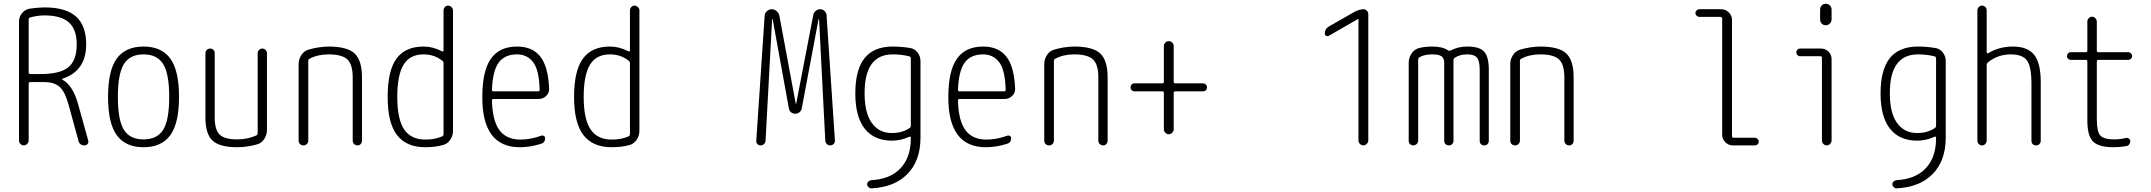

<svg xmlns="http://www.w3.org/2000/svg" viewBox="-20 -780 11540 1030"><path d="M133.8 -676.8V-391.6Q133.8 -382.8 142.6 -382.8H198.2Q301.8 -382.8 346.7 -419.4Q391.6 -456.1 391.6 -542Q391.6 -622.1 349.6 -659.7Q307.6 -697.3 219.7 -697.3Q180.7 -697.3 142.6 -686.5Q133.8 -684.6 133.8 -676.8ZM82 -26.4V-665Q82 -690.4 98.1 -709.5Q114.3 -728.5 137.7 -733.4Q184.6 -740.2 219.7 -740.2Q333 -740.2 387.7 -691.4Q442.4 -642.6 442.4 -542Q442.4 -399.4 314.5 -357.4Q313.5 -357.4 313.5 -356.4V-353.5Q371.1 -323.2 399.4 -219.7L453.1 -26.4Q456.1 -16.6 450.2 -8.3Q444.3 0 433.6 0Q406.2 0 400.4 -26.4L347.7 -218.8Q329.1 -287.1 300.3 -313.5Q271.5 -339.8 215.8 -339.8H142.6Q133.8 -339.8 133.8 -331.1V-26.4Q133.8 -16.6 126 -8.3Q118.2 0 107.9 0Q97.7 0 89.8 -7.8Q82 -15.6 82 -26.4Z M855.5 -436Q823.2 -488.3 750 -488.3Q676.8 -488.3 644.5 -436Q612.3 -383.8 612.3 -259.8Q612.3 -135.7 644.5 -84Q676.8 -32.2 750 -32.2Q823.2 -32.2 855.5 -84Q887.7 -135.7 887.7 -259.8Q887.7 -383.8 855.5 -436ZM893.6 -54.7Q846.7 9.8 750 9.8Q653.3 9.8 606.4 -54.7Q559.6 -119.1 559.6 -260.3Q559.6 -401.4 606.4 -465.8Q653.3 -530.3 750 -530.3Q846.7 -530.3 893.6 -465.8Q940.4 -401.4 940.4 -260.3Q940.4 -119.1 893.6 -54.7Z M1252 9.8Q1158.2 9.8 1120.1 -25.9Q1082 -61.5 1082 -150.4V-495.1Q1082 -504.9 1089.4 -512.2Q1096.7 -519.5 1108.4 -519.5Q1118.2 -519.5 1125 -512.7Q1131.8 -505.9 1131.8 -495.1V-150.4Q1131.8 -84 1158.2 -58.1Q1184.6 -32.2 1252 -32.2Q1306.6 -32.2 1353.5 -52.7Q1361.3 -55.7 1362.3 -65.4V-494.1Q1362.3 -504.9 1369.6 -512.2Q1377 -519.5 1387.2 -519.5Q1397.5 -519.5 1404.8 -512.2Q1412.1 -504.9 1412.1 -494.1V-84Q1412.1 -56.6 1397.9 -34.7Q1383.8 -12.7 1360.4 -5.9Q1306.6 9.8 1252 9.8Z M1582 -25.4V-435.5Q1582 -462.9 1596.7 -484.9Q1611.3 -506.8 1634.8 -513.7Q1687.5 -529.3 1742.2 -530.3Q1842.8 -530.3 1882.3 -493.2Q1921.9 -456.1 1921.9 -365.2V-25.4Q1921.9 -14.6 1915 -7.3Q1908.2 0 1898.4 0Q1887.7 0 1879.9 -7.3Q1872.1 -14.6 1872.1 -25.4V-365.2Q1872.1 -433.6 1843.8 -460.9Q1815.4 -488.3 1742.2 -488.3Q1684.6 -488.3 1640.6 -464.8Q1633.8 -461.9 1633.8 -453.1V-25.4Q1633.8 -15.6 1626.5 -7.8Q1619.1 0 1607.9 0Q1596.7 0 1589.4 -7.3Q1582 -14.6 1582 -25.4Z M2252 -488.3Q2179.7 -488.3 2145.5 -433.6Q2111.3 -378.9 2111.3 -259.8Q2111.3 -139.6 2148.4 -85.4Q2185.5 -31.2 2261.7 -31.2Q2312.5 -31.2 2350.6 -47.9Q2358.4 -50.8 2359.4 -59.6V-441.4Q2359.4 -450.2 2351.6 -455.1Q2309.6 -488.3 2252 -488.3ZM2261.7 9.8Q2160.2 9.8 2109.9 -55.2Q2059.6 -120.1 2059.6 -259.8Q2059.6 -400.4 2106.9 -465.3Q2154.3 -530.3 2252 -530.3Q2302.7 -530.3 2350.6 -504.9Q2352.5 -502.9 2356 -504.4Q2359.4 -505.9 2359.4 -508.8V-723.6Q2359.4 -734.4 2366.7 -742.2Q2374 -750 2383.8 -750Q2393.6 -750 2401.9 -742.2Q2410.2 -734.4 2410.2 -723.6V-79.1Q2410.2 -51.8 2395.5 -30.3Q2380.9 -8.8 2357.4 -2Q2313.5 9.8 2261.7 9.8Z M2753.9 -488.3Q2687.5 -488.3 2655.3 -444.3Q2623 -400.4 2619.1 -297.9Q2619.1 -290 2627 -290H2867.2Q2875 -290 2875 -298.8Q2872.1 -405.3 2839.8 -446.8Q2807.6 -488.3 2753.9 -488.3ZM2768.6 9.8Q2566.4 9.8 2567.4 -259.8Q2567.4 -399.4 2613.3 -464.8Q2659.2 -530.3 2753.9 -530.3Q2835.9 -530.3 2878.4 -476.6Q2920.9 -422.9 2925.8 -304.7Q2926.8 -281.2 2909.7 -265.1Q2892.6 -249 2869.1 -249H2627Q2619.1 -249 2619.1 -240.2Q2622.1 -130.9 2659.7 -81.1Q2697.3 -31.2 2771.5 -31.2Q2826.2 -31.2 2882.8 -51.8Q2890.6 -54.7 2897.5 -50.8Q2904.3 -46.9 2904.3 -39.1Q2904.3 -14.6 2882.8 -8.8Q2825.2 9.8 2768.6 9.8Z M3252 -488.3Q3179.7 -488.3 3145.5 -433.6Q3111.3 -378.9 3111.3 -259.8Q3111.3 -139.6 3148.4 -85.4Q3185.5 -31.2 3261.7 -31.2Q3312.5 -31.2 3350.6 -47.9Q3358.4 -50.8 3359.4 -59.6V-441.4Q3359.4 -450.2 3351.6 -455.1Q3309.6 -488.3 3252 -488.3ZM3261.7 9.8Q3160.2 9.8 3109.9 -55.2Q3059.6 -120.1 3059.6 -259.8Q3059.6 -400.4 3106.9 -465.3Q3154.3 -530.3 3252 -530.3Q3302.7 -530.3 3350.6 -504.9Q3352.5 -502.9 3356 -504.4Q3359.4 -505.9 3359.4 -508.8V-723.6Q3359.4 -734.4 3366.7 -742.2Q3374 -750 3383.8 -750Q3393.6 -750 3401.9 -742.2Q3410.2 -734.4 3410.2 -723.6V-79.1Q3410.2 -51.8 3395.5 -30.3Q3380.9 -8.8 3357.4 -2Q3313.5 9.8 3261.7 9.8Z M4037.1 -25.4 4082 -695.3Q4083 -710 4094.2 -720.2Q4105.5 -730.5 4120.1 -730.5Q4134.8 -730.5 4146.5 -720.2Q4158.2 -710 4161.1 -695.3L4249 -222.7H4250H4251L4342.8 -699.2Q4344.7 -711.9 4355.5 -721.2Q4366.2 -730.5 4379.9 -730.5Q4393.6 -730.5 4403.3 -721.2Q4413.1 -711.9 4414.1 -699.2L4459 -26.4Q4460 -16.6 4452.6 -8.3Q4445.3 0 4433.6 0Q4422.9 0 4415.5 -7.3Q4408.2 -14.6 4407.2 -26.4L4374 -676.8Q4374 -677.7 4373 -677.7Q4371.1 -677.7 4371.1 -676.8L4281.2 -199.2Q4279.3 -186.5 4269 -178.2Q4258.8 -169.9 4246.1 -169.9Q4233.4 -169.9 4223.6 -177.7Q4213.9 -185.5 4211.9 -199.2L4125 -676.8Q4125 -677.7 4123 -677.7Q4122.1 -677.7 4122.1 -676.8L4086.9 -25.4Q4085.9 -14.6 4078.6 -7.3Q4071.3 0 4060.5 0Q4049.8 0 4043 -7.3Q4036.1 -14.6 4037.1 -25.4Z M4769.5 -488.3Q4617.2 -488.3 4618.2 -278.3Q4618.2 -174.8 4656.7 -120.6Q4695.3 -66.4 4764.6 -66.4Q4821.3 -66.4 4860.4 -93.8Q4866.2 -97.7 4866.2 -107.4V-466.8Q4866.2 -475.6 4858.4 -477.5Q4817.4 -488.3 4769.5 -488.3ZM4764.6 -25.4Q4669.9 -25.4 4619.1 -89.4Q4568.4 -153.3 4568.4 -278.3Q4568.4 -406.2 4618.2 -468.3Q4668 -530.3 4769.5 -530.3Q4815.4 -530.3 4862.3 -522.5Q4887.7 -518.6 4902.8 -498Q4918 -477.5 4918 -452.1V-42Q4918 82 4848.1 153.3Q4778.3 224.6 4653.3 230.5Q4645.5 230.5 4638.7 223.6Q4631.8 216.8 4631.8 209Q4631.8 200.2 4637.7 194.3Q4643.6 188.5 4653.3 186.5Q4754.9 181.6 4810.5 123Q4866.2 64.5 4866.2 -38.1V-42Q4866.2 -44.9 4863.8 -46.4Q4861.3 -47.9 4859.4 -46.9Q4812.5 -25.4 4764.6 -25.4Z M5253.9 -488.3Q5187.5 -488.3 5155.3 -444.3Q5123 -400.4 5119.1 -297.9Q5119.1 -290 5127 -290H5367.2Q5375 -290 5375 -298.8Q5372.1 -405.3 5339.8 -446.8Q5307.6 -488.3 5253.9 -488.3ZM5268.6 9.8Q5066.4 9.8 5067.4 -259.8Q5067.4 -399.4 5113.3 -464.8Q5159.2 -530.3 5253.9 -530.3Q5335.9 -530.3 5378.4 -476.6Q5420.9 -422.9 5425.8 -304.7Q5426.8 -281.2 5409.7 -265.1Q5392.6 -249 5369.1 -249H5127Q5119.1 -249 5119.1 -240.2Q5122.1 -130.9 5159.7 -81.1Q5197.3 -31.2 5271.5 -31.2Q5326.2 -31.2 5382.8 -51.8Q5390.6 -54.7 5397.5 -50.8Q5404.3 -46.9 5404.3 -39.1Q5404.3 -14.6 5382.8 -8.8Q5325.2 9.8 5268.6 9.8Z M5582 -25.4V-435.5Q5582 -462.9 5596.7 -484.9Q5611.3 -506.8 5634.8 -513.7Q5687.5 -529.3 5742.2 -530.3Q5842.8 -530.3 5882.3 -493.2Q5921.9 -456.1 5921.9 -365.2V-25.4Q5921.9 -14.6 5915 -7.3Q5908.2 0 5898.4 0Q5887.7 0 5879.9 -7.3Q5872.1 -14.6 5872.1 -25.4V-365.2Q5872.1 -433.6 5843.8 -460.9Q5815.4 -488.3 5742.2 -488.3Q5684.6 -488.3 5640.6 -464.8Q5633.8 -461.9 5633.8 -453.1V-25.4Q5633.8 -15.6 5626.5 -7.8Q5619.1 0 5607.9 0Q5596.7 0 5589.4 -7.3Q5582 -14.6 5582 -25.4Z M6066.4 -290Q6057.6 -290 6051.3 -295.9Q6044.9 -301.8 6044.9 -311Q6044.9 -320.3 6050.8 -326.7Q6056.6 -333 6066.4 -333H6215.8Q6223.6 -333 6223.6 -341.8V-534.2Q6223.6 -543.9 6231.9 -551.8Q6240.2 -559.6 6250 -559.6Q6259.8 -559.6 6268.1 -551.8Q6276.4 -543.9 6276.4 -534.2V-341.8Q6276.4 -333 6285.2 -333H6433.6Q6442.4 -333 6448.7 -326.7Q6455.1 -320.3 6455.1 -311Q6455.1 -301.8 6449.2 -295.9Q6443.4 -290 6433.6 -290H6285.2Q6276.4 -290 6276.4 -281.2V-85.9Q6276.4 -76.2 6268.1 -67.9Q6259.8 -59.6 6250 -59.6Q6240.2 -59.6 6231.9 -67.9Q6223.6 -76.2 6223.6 -85.9V-281.2Q6223.6 -290 6215.8 -290Z M7108.4 -587.9Q7100.6 -584 7093.8 -587.9Q7086.9 -591.8 7086.9 -599.6Q7086.9 -625 7108.4 -637.7L7247.1 -716.8Q7270.5 -729.5 7294.9 -730.5Q7304.7 -730.5 7312.5 -722.7Q7320.3 -714.8 7320.3 -704.1V-26.4Q7320.3 -16.6 7312 -8.3Q7303.7 0 7293.9 0Q7284.2 0 7275.9 -7.8Q7267.6 -15.6 7267.6 -26.4V-675.8Q7267.6 -677.7 7266.6 -677.7H7264.6Z M7561.5 0Q7551.8 0 7544.4 -6.8Q7537.1 -13.7 7537.1 -25.4V-441.4Q7537.1 -468.8 7551.3 -491.2Q7565.4 -513.7 7589.8 -521.5Q7622.1 -530.3 7662.1 -530.3Q7720.7 -530.3 7748 -509.8Q7753.9 -505.9 7761.7 -508.8Q7800.8 -530.3 7851.6 -530.3Q7917 -530.3 7941.9 -502.9Q7966.8 -475.6 7966.8 -405.3V-24.4Q7966.8 -14.6 7960.4 -7.3Q7954.1 0 7942.9 0Q7931.6 0 7924.8 -6.8Q7918 -13.7 7918 -24.4V-405.3Q7918 -453.1 7903.3 -470.7Q7888.7 -488.3 7850.6 -488.3Q7811.5 -488.3 7785.2 -470.7Q7777.3 -465.8 7777.3 -458V-24.4Q7777.3 -14.6 7770.5 -7.3Q7763.7 0 7752.9 0Q7742.2 0 7734.9 -6.8Q7727.5 -13.7 7727.5 -24.4V-442.4Q7727.5 -467.8 7713.4 -478Q7699.2 -488.3 7662.1 -488.3Q7623 -488.3 7595.7 -473.6Q7587.9 -468.8 7587.9 -459V-25.4Q7587.9 -15.6 7580.1 -7.8Q7572.3 0 7561.5 0Z M8082 -25.4V-435.5Q8082 -462.9 8096.7 -484.9Q8111.3 -506.8 8134.8 -513.7Q8187.5 -529.3 8242.2 -530.3Q8342.8 -530.3 8382.3 -493.2Q8421.9 -456.1 8421.9 -365.2V-25.4Q8421.9 -14.6 8415 -7.3Q8408.2 0 8398.4 0Q8387.7 0 8379.9 -7.3Q8372.1 -14.6 8372.1 -25.4V-365.2Q8372.1 -433.6 8343.8 -460.9Q8315.4 -488.3 8242.2 -488.3Q8184.6 -488.3 8140.6 -464.8Q8133.8 -461.9 8133.8 -453.1V-25.4Q8133.8 -15.6 8126.5 -7.8Q8119.1 0 8107.9 0Q8096.7 0 8089.4 -7.3Q8082 -14.6 8082 -25.4Z M9095.7 -689.5Q9087.9 -689.5 9081.5 -695.8Q9075.2 -702.1 9075.2 -710Q9075.2 -717.8 9081.5 -724.1Q9087.9 -730.5 9095.7 -730.5H9213.9Q9237.3 -730.5 9254.4 -713.4Q9271.5 -696.3 9271.5 -672.9V-49.8Q9271.5 -41 9280.3 -41H9394.5Q9402.3 -41 9408.7 -34.7Q9415 -28.3 9415 -20Q9415 -11.7 9409.2 -5.9Q9403.3 0 9394.5 0H9276.4Q9252.9 0 9235.8 -17.1Q9218.8 -34.2 9218.8 -56.6V-679.7Q9218.8 -688.5 9210 -689.5Z M9635.7 -478.5Q9627.9 -478.5 9622.1 -484.9Q9616.2 -491.2 9616.2 -499Q9616.2 -506.8 9622.1 -513.2Q9627.9 -519.5 9635.7 -519.5H9749Q9772.5 -519.5 9789.1 -502.9Q9805.7 -486.3 9805.7 -462.9V-26.4Q9805.7 -16.6 9797.9 -8.3Q9790 0 9779.8 0Q9769.5 0 9761.7 -7.8Q9753.9 -15.6 9753.9 -26.4V-469.7Q9753.9 -478.5 9745.1 -478.5ZM9744.1 -728.5Q9744.1 -741.2 9752.4 -750.5Q9760.7 -759.8 9773.9 -759.8Q9787.1 -759.8 9796.4 -751Q9805.7 -742.2 9805.7 -728.5V-675.8Q9805.7 -663.1 9796.4 -653.8Q9787.1 -644.5 9773.9 -644.5Q9760.7 -644.5 9752.4 -653.8Q9744.1 -663.1 9744.1 -675.8Z M10269.5 -488.3Q10117.2 -488.3 10118.2 -278.3Q10118.2 -174.8 10156.7 -120.6Q10195.3 -66.4 10264.6 -66.4Q10321.3 -66.4 10360.4 -93.8Q10366.2 -97.7 10366.2 -107.4V-466.8Q10366.2 -475.6 10358.4 -477.5Q10317.4 -488.3 10269.5 -488.3ZM10264.6 -25.4Q10169.9 -25.4 10119.1 -89.4Q10068.4 -153.3 10068.4 -278.3Q10068.4 -406.2 10118.2 -468.3Q10168 -530.3 10269.5 -530.3Q10315.4 -530.3 10362.3 -522.5Q10387.7 -518.6 10402.8 -498Q10418 -477.5 10418 -452.1V-42Q10418 82 10348.1 153.3Q10278.3 224.6 10153.3 230.5Q10145.5 230.5 10138.7 223.6Q10131.8 216.8 10131.8 209Q10131.8 200.2 10137.7 194.3Q10143.6 188.5 10153.3 186.5Q10254.9 181.6 10310.5 123Q10366.2 64.5 10366.2 -38.1V-42Q10366.2 -44.9 10363.8 -46.4Q10361.3 -47.9 10359.4 -46.9Q10312.5 -25.4 10264.6 -25.4Z M10587.9 -26.4V-723.6Q10587.9 -734.4 10595.2 -742.2Q10602.5 -750 10612.8 -750Q10623 -750 10630.4 -742.7Q10637.7 -735.4 10637.7 -723.6V-499Q10637.7 -496.1 10640.6 -494.6Q10643.6 -493.2 10646.5 -495.1Q10705.1 -530.3 10778.3 -530.3Q10857.4 -530.3 10892.6 -485.8Q10927.7 -441.4 10927.7 -339.8V-24.4Q10927.7 -14.6 10920.9 -7.3Q10914.1 0 10902.8 0Q10891.6 0 10884.8 -6.8Q10877.9 -13.7 10877.9 -24.4V-330.1Q10877.9 -423.8 10853.5 -456.1Q10829.1 -488.3 10767.6 -488.3Q10697.3 -488.3 10644.5 -445.3Q10637.7 -440.4 10637.7 -430.7V-26.4Q10637.7 -15.6 10630.4 -7.8Q10623 0 10612.8 0Q10602.5 0 10595.2 -7.3Q10587.9 -14.6 10587.9 -26.4Z M11087.9 -459Q11080.1 -459 11074.2 -464.8Q11068.4 -470.7 11068.4 -479Q11068.4 -487.3 11074.2 -493.7Q11080.1 -500 11087.9 -500H11168.9Q11177.7 -500 11177.7 -507.8V-664.1Q11177.7 -674.8 11185.5 -682.6Q11193.4 -690.4 11203.1 -690.4Q11213.9 -690.4 11221.2 -682.1Q11228.5 -673.8 11228.5 -664.1V-507.8Q11228.5 -500 11237.3 -500H11397.5Q11405.3 -500 11411.6 -493.7Q11418 -487.3 11418 -479Q11418 -470.7 11411.6 -464.8Q11405.3 -459 11397.5 -459H11237.3Q11229.5 -459 11228.5 -450.2V-139.6Q11228.5 -74.2 11247.1 -53.2Q11265.6 -32.2 11323.2 -32.2Q11351.6 -32.2 11384.8 -40Q11392.6 -42 11400.4 -36.6Q11408.2 -31.2 11408.2 -23.4Q11408.2 -13.7 11402.3 -5.4Q11396.5 2.9 11385.7 3.9Q11352.5 9.8 11318.4 9.8Q11238.3 9.8 11208 -21Q11177.7 -51.8 11177.7 -134.8V-450.2Q11177.7 -459 11168.9 -459Z"/></svg>

Font: Rounded Mgen+ 1mn light
Style: Regular
Weight: 200
Designer: [Source Han Sans]
Ryoko NISHIZUKA  (kana & ideographs); Paul D. Hunt (Latin, Greek & Cyrillic); Wenlong ZHANG  (bopomofo
Version: Version 1.059.20150602